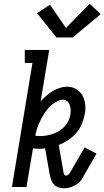

<svg xmlns="http://www.w3.org/2000/svg" viewBox="-20 -1003 560 1030"><path d="M323 7Q308 7 293.5 2Q279 -3 269.5 -13Q260 -23 255 -37Q250 -51 247 -65L222 -207Q214 -206 205.5 -205.5Q197 -205 189 -205Q181 -205 173 -205.5Q165 -206 157 -207L122 0H44L154 -665H113V-735H244L198 -459Q212 -475 228 -489Q244 -503 262.5 -514Q281 -525 301 -531.5Q321 -538 341 -538Q366 -538 387.5 -525.5Q409 -513 421 -492.5Q433 -472 436.5 -447Q440 -422 436 -397Q431 -369 420.5 -342Q410 -315 391 -292Q372 -269 347 -252.5Q322 -236 295 -225L321 -77Q322 -71 325 -66Q328 -61 334 -61Q340 -61 345.5 -65.5Q351 -70 355 -76L434 -212L498 -179L419 -42Q412 -30 400.5 -21Q389 -12 376 -5.5Q363 1 349.5 4Q336 7 323 7ZM194 -273Q212 -273 229.5 -276Q247 -279 264.5 -285Q282 -291 298 -301Q314 -311 327 -325Q340 -339 347.5 -356Q355 -373 358 -391Q360 -404 359 -416.5Q358 -429 354 -440.5Q350 -452 340.5 -460Q331 -468 319 -468Q303 -468 288 -460.5Q273 -453 260 -442.5Q247 -432 236.5 -419.5Q226 -407 217 -393Q208 -379 200.5 -364.5Q193 -350 187 -335.5Q181 -321 176.5 -305.5Q172 -290 169 -275Q175 -274 181 -273.5Q187 -273 194 -273ZM283 -802 179 -932 248 -978 334 -853 461 -983 520 -927 370 -802Z"/></svg>

Font: Iosevka Slab
Style: Italic
Weight: 400
Italic angle: -9°
Monospace: yes
Designer: Belleve Invis
Foundry: Belleve Invis
Version: Version 11.1.0; ttfautohint (v1.8.3)